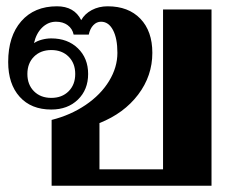

<svg xmlns="http://www.w3.org/2000/svg" viewBox="-20 -590 746 610"><path d="M144 -209Q204 -224 252 -256.5Q300 -289 326.5 -332.5Q353 -376 353 -422Q353 -468 339 -494.5Q325 -521 301 -521Q287 -521 276.5 -510Q266 -499 262 -480H214Q210 -499 195 -510Q180 -521 158 -521Q133 -521 114 -502.5Q95 -484 88 -453Q98 -460 113 -464Q128 -468 143 -468Q195 -468 227.5 -436.5Q260 -405 260 -355Q260 -305 227.5 -273.5Q195 -242 143 -242Q79 -242 42.5 -282.5Q6 -323 6 -393Q6 -475 47.5 -522.5Q89 -570 161 -570Q216 -570 238 -526Q249 -546 271.5 -558Q294 -570 322 -570Q388 -570 426 -530.5Q464 -491 464 -422Q464 -349 419 -289.5Q374 -230 296 -199V-52H498V-560H652V0H144ZM219 -355Q219 -389 198 -410Q177 -431 143 -431Q109 -431 88 -410Q67 -389 67 -355Q67 -321 88 -300Q109 -279 143 -279Q177 -279 198 -300Q219 -321 219 -355Z"/></svg>

Font: Fahkwang
Style: Bold
Weight: 700
Designer: Suppakit Chalermlarp | Katatrad Co.,Ltd.
Foundry: Cadson Demak Co.,Ltd.
Version: Version 1.000; ttfautohint (v1.6)